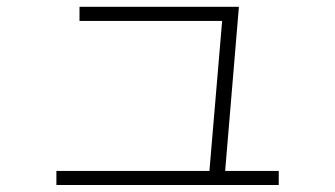

<svg xmlns="http://www.w3.org/2000/svg" viewBox="-20 -559 978 560"><path d="M144.5 -60.5H590.8L627.9 -498H211.9V-539.1H676.8L636.7 -60.5H793V-19.5H144.5Z"/></svg>

Font: Pretendard JP ExtraLight
Style: Regular
Weight: 200
Designer: Base glyphs from Inter by Rasmus Andersson; Hangeul glyphs from Noto Sans CJK(Source Han Sans) by Jang Soo-young and Kan
Foundry: Kil Hyung-jin
Version: Version 1.309